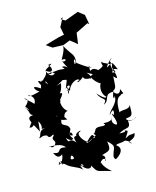

<svg xmlns="http://www.w3.org/2000/svg" viewBox="-184 -1331 1297 1597"><g transform="rotate(-15 465.0 -532.5)"><path d="M252 -413C232 -435 318 -401 309 -369C307 -390 313 -433 350 -435C335 -445 293 -484 313 -565C284 -544 321 -501 312 -539C340 -574 382 -624 258 -567C304 -584 336 -567 356 -672C284 -654 313 -653 376 -694C420 -681 415 -708 381 -614C414 -663 446 -623 384 -600C459 -592 379 -621 394 -569C426 -630 358 -658 412 -591C421 -646 498 -687 512 -656C479 -657 480 -618 546 -676C543 -654 583 -646 598 -650C589 -635 637 -648 583 -702C640 -669 641 -680 604 -663C643 -581 710 -570 684 -591C665 -593 641 -507 691 -466C682 -440 621 -510 617 -514C650 -436 700 -465 655 -407C714 -433 671 -495 758 -491C738 -447 745 -417 760 -455C765 -385 689 -354 679 -311C734 -380 716 -315 714 -302C669 -356 736 -253 716 -220C701 -219 663 -252 694 -291C675 -234 583 -277 621 -247C613 -222 545 -261 529 -218C504 -163 490 -233 527 -170C527 -196 460 -126 432 -138C530 -235 477 -171 553 -121C536 -191 474 -155 449 -140C407 -160 362 -235 406 -242C428 -261 354 -236 368 -221C355 -205 331 -231 352 -163C318 -202 313 -190 289 -189C254 -269 302 -166 335 -201C287 -256 339 -276 339 -228C304 -230 315 -245 333 -284C324 -345 253 -311 280 -378C278 -416 240 -371 329 -367C277 -440 265 -456 255 -466C231 -422 270 -487 216 -497L256 -409ZM47 -413C50 -424 54 -453 5 -380C13 -394 23 -348 77 -436C150 -339 57 -343 141 -347C61 -342 93 -290 58 -277C94 -275 81 -296 131 -282C151 -234 190 -300 184 -266C140 -227 215 -228 164 -179C130 -165 132 -203 126 -186C193 -190 243 -173 257 -146C170 -169 222 -96 142 -129C172 -58 206 -97 212 -98C202 -4 122 -8 190 -47C183 27 218 -46 165 -43C259 28 270 -23 217 -10C255 31 341 43 350 78C331 10 289 -10 328 -50C307 -50 286 -24 270 -43C284 -96 304 -52 303 -11C279 -23 312 6 342 41C339 -17 384 81 338 23C368 85 421 83 420 54C467 133 446 102 576 144C489 71 517 40 500 59C527 3 564 37 548 50C539 19 570 25 532 -6C600 -26 615 -23 601 -105C670 -43 639 -49 620 28C677 -57 589 29 634 57C704 16 706 -29 667 -53C670 -72 720 -53 768 -84C693 -58 753 -100 797 -34C737 -69 840 -51 838 -114C794 -101 809 -121 756 -89C810 -175 786 -127 749 -176C741 -175 819 -137 716 -142C785 -186 823 -145 813 -233C817 -214 890 -222 878 -240C874 -203 770 -239 811 -250C875 -251 855 -296 862 -351C847 -308 784 -332 763 -311C760 -405 779 -436 806 -445C831 -474 849 -426 817 -499C804 -428 740 -493 763 -501C790 -518 785 -532 790 -615C798 -609 833 -558 812 -642C828 -638 758 -667 801 -603C790 -614 777 -699 842 -661C804 -763 802 -716 758 -699C778 -744 850 -796 795 -744C818 -692 798 -719 800 -682C839 -627 799 -626 792 -710C807 -723 739 -735 725 -758C714 -722 759 -727 684 -697C639 -733 629 -710 617 -708C617 -798 598 -752 640 -726C610 -745 590 -751 522 -803C507 -782 497 -810 514 -837C540 -779 480 -819 531 -773C492 -847 485 -824 523 -802C528 -887 510 -862 448 -975C454 -964 462 -946 411 -859C478 -863 423 -820 410 -853C443 -769 459 -775 423 -799C364 -814 444 -771 403 -781C330 -788 389 -779 266 -778C342 -745 257 -817 327 -765C288 -732 266 -784 255 -810C312 -758 332 -808 291 -846C361 -862 282 -829 263 -812C260 -746 205 -750 214 -712C171 -757 162 -741 201 -686C250 -763 247 -674 250 -687C204 -761 202 -741 184 -673C96 -734 133 -664 166 -652C79 -630 74 -630 63 -647C141 -616 96 -546 85 -559C119 -536 109 -563 25 -628C79 -615 30 -569 18 -562C35 -540 64 -492 10 -559C55 -500 25 -493 63 -476C-3 -471 23 -438 83 -329L95 -454ZM365 -976 457 -973 518 -997 577 -949 590 -1044 697 -1097 710 -1086 695 -1169 643 -1209 527 -1166 490 -1187 511 -1199 471 -1123 488 -1033 510 -993 482 -1055 432 -1045 315 -1011Z"/></g></svg>

Font: Hussar Lance
Style: Regular
Weight: 700
Foundry: Cannot Into Space Fonts, PlusOne Fonts
Version: Version 2.27